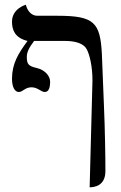

<svg xmlns="http://www.w3.org/2000/svg" viewBox="-20 -587 516 816"><path d="M170 -196C188 -196 193 -215.8 193 -240C193 -264 171 -290 136 -298C99.1 -306.4 94 -316 94 -346C94 -365 103 -384 125 -413H257C303 -413 337 -401 349 -377C361 -354 373 -305 373 -245L361 209C381 209 428 203 428 140C428 77 426 -41 422 -132L413 -357C406 -491 381 -520 225 -520H138C112 -520 95 -544 90 -567C90 -567 31 -551 31 -495C31 -460 43 -426 97 -413C58 -360 31 -317 31 -252C31 -215 44 -196 60 -196C77 -196 86 -216 114 -216C140 -216 155 -196 170 -196Z"/></svg>

Font: Libertinus Math
Style: Regular
Weight: 400
Designer: Philipp H. Poll
Foundry: Khaled Hosny
Version: Version 6.2